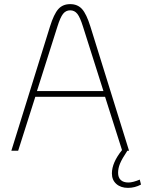

<svg xmlns="http://www.w3.org/2000/svg" viewBox="-20 -730 703 930"><path d="M663 164Q633 180 600 180Q565 180 543.5 161Q522 142 522 110Q522 58 571 -3L489 -261H151L68 0H35L222 -601Q241 -662 262.5 -686Q284 -710 320 -710Q356 -710 377.5 -686Q399 -662 418 -601L605 0H597Q571 39 561.5 62Q552 85 552 107Q552 130 565 142Q578 154 602 154Q623 154 657 140ZM481 -289 382 -601Q368 -646 354.5 -663Q341 -680 320 -680Q299 -680 285.5 -663Q272 -646 258 -601L159 -289Z"/></svg>

Font: KoHo ExtraLight
Style: Regular
Weight: 275
Version: Version 1.000; ttfautohint (v1.6)